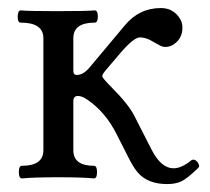

<svg xmlns="http://www.w3.org/2000/svg" viewBox="-20 -445 526 482"><path d="M464.8 -44.4Q476.6 -43 480 -28.3Q480 -25.9 478 -23.9Q449.7 3.9 434.1 10.7Q419.9 17.1 399.9 17.1Q350.1 17.1 325.2 -12.7Q314.5 -25.4 301.8 -50.8L272.9 -107.9Q244.6 -164.1 199.2 -194.8Q185.5 -204.1 175.8 -204.1Q164.1 -204.1 164.1 -190.9V-67.9Q164.1 -28.8 215.8 -28.8Q223.6 -28.8 223.6 -13.2Q223.6 2.9 215.8 2.9Q187.5 0 127 0Q63 0 35.2 2.9Q27.3 2.9 27.3 -12.7Q27.3 -28.8 35.2 -28.8Q88.9 -28.8 88.9 -67.9V-349.1Q88.9 -388.2 32.2 -388.2Q24.4 -388.2 24.4 -402.3Q24.4 -418.9 32.2 -418.9Q50.8 -417 122.1 -417Q199.2 -417 217.8 -418.9Q225.6 -418.9 225.6 -403.8Q225.6 -388.2 217.8 -388.2Q164.1 -388.2 164.1 -349.1V-267.1Q164.1 -256.8 172.9 -256.8Q189 -256.8 205.1 -275.9L293 -380.9Q329.1 -424.8 383.8 -424.8Q412.1 -424.8 428.2 -403.3Q438 -391.1 438 -376Q438 -349.6 418 -335Q407.7 -327.1 395 -327.1Q388.7 -327.1 381.8 -330.6L355.5 -345.2Q342.8 -351.1 331.1 -351.1Q315.4 -351.1 279.8 -309.1L244.1 -267.1Q236.8 -258.3 236.8 -253.9Q236.8 -249 259.8 -226.1Q302.2 -183.6 316.9 -154.8L360.8 -68.8Q384.8 -22.5 415.5 -22.5Q436 -22.5 460.9 -43Z"/></svg>

Font: Junicode
Style: Regular
Weight: 400
Designer: Peter S. Baker
Foundry: Briery Creek Software
Version: Version 0.7.2